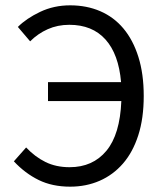

<svg xmlns="http://www.w3.org/2000/svg" viewBox="-20 -688 611 720"><path d="M243 12Q176 12 125 -13Q74 -38 32 -83L78 -135Q111 -100 150.5 -80.5Q190 -61 241 -61Q328 -61 379 -122.5Q430 -184 435 -309H160V-380H434Q425 -485 375.5 -540Q326 -595 240 -595Q196 -595 159 -578.5Q122 -562 93 -533L47 -587Q79 -619 130.5 -643.5Q182 -668 243 -668Q305 -668 356 -646Q407 -624 443 -581Q479 -538 499 -474.5Q519 -411 519 -328Q519 -244 498.5 -180.5Q478 -117 441 -74.5Q404 -32 353.5 -10Q303 12 243 12Z"/></svg>

Font: Giro Regular
Style: Regular
Weight: 400
Designer: Paul D. Hunt
Foundry: Adobe Systems Incorporated
Version: Version 1.000;PS 1.0;hotconv 1.0.88;makeotf.lib2.5.647800